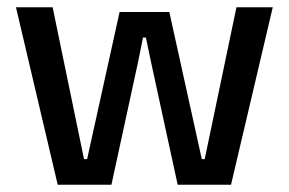

<svg xmlns="http://www.w3.org/2000/svg" viewBox="-20 -509 796 529"><path d="M287 0H139L24 -489H125L211.5 -70.5H220L309.5 -476H446.5L536 -70.5H544L631.5 -489H731.5L616.5 0H469.5L396 -338.5L382 -405.5H374L360.5 -338.5Z"/></svg>

Font: Anek Kannada Medium Medium
Style: Regular
Weight: 500
Version: Version 1.003